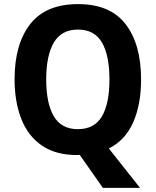

<svg xmlns="http://www.w3.org/2000/svg" viewBox="-20 -745 758 935"><path d="M667 -358Q667 -236 628.5 -149Q590 -62 510 -22L662 170H481L368 9Q366 9 362 9.5Q358 10 355 10Q251 10 183.5 -36.5Q116 -83 83.5 -166.5Q51 -250 51 -359Q51 -530 127 -627.5Q203 -725 360 -725Q516 -725 591.5 -627.5Q667 -530 667 -358ZM205 -358Q205 -242 242 -179Q279 -116 359 -116Q440 -116 476.5 -178.5Q513 -241 513 -358Q513 -475 476.5 -538Q440 -601 360 -601Q279 -601 242 -537.5Q205 -474 205 -358Z"/></svg>

Font: Noto Sans Lao SemiCondensed
Style: Bold
Weight: 700
Width: 4
Designer: Monotype Design Team
Foundry: Monotype Imaging Inc.
Version: Version 2.003; ttfautohint (v1.8.4.7-5d5b)